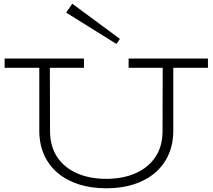

<svg xmlns="http://www.w3.org/2000/svg" viewBox="-20 -1002 1147 1036"><path d="M554 14Q471 14 404.5 -7.5Q338 -29 290.5 -69.5Q243 -110 217.5 -167.5Q192 -225 192 -298V-659H249L250 -291Q251 -211 289 -154Q327 -97 395.5 -67Q464 -37 553 -37Q643 -37 711 -67Q779 -97 817.5 -153.5Q856 -210 857 -290L858 -659H915V-298Q915 -225 889.5 -167.5Q864 -110 816.5 -69.5Q769 -29 702.5 -7.5Q636 14 554 14ZM5 -636V-686H433V-636ZM674 -636V-686H1102V-636ZM608 -765 337 -934 370 -982 627 -792Z"/></svg>

Font: BioRhyme SemiExpanded Light
Style: Regular
Weight: 300
Width: 6
Designer: Aoife Mooney
Foundry: Aoife Mooney Type
Version: Version 1.600;gftools[0.9.33]